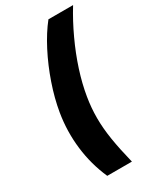

<svg xmlns="http://www.w3.org/2000/svg" viewBox="-225 -846 884 1057"><g transform="rotate(-30 216.5 -317.0)"><path d="M73.7 -295.4Q87.4 -377.4 117.7 -465.3Q147.9 -553.2 189.2 -633.1Q230.5 -712.9 276.4 -770.5H433.1Q387.7 -696.8 349.9 -615.2Q312 -533.7 285.6 -452.1Q259.3 -370.6 247.1 -295.4Q236.3 -230.5 236.3 -165.8Q236.3 -101.1 248 -27.8Q259.8 45.4 282.7 137.7H126Q81.5 37.1 68.4 -73.2Q55.2 -183.6 73.7 -295.4Z"/></g></svg>

Font: Inter 17pt ExtraBold
Style: Italic
Weight: 800
Italic angle: -9.3988°
Version: Version 4.001;git-66647c0bb